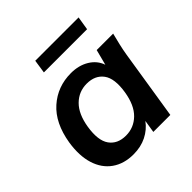

<svg xmlns="http://www.w3.org/2000/svg" viewBox="-185 -835 990 990"><g transform="rotate(-45 310.0 -340.0)"><path d="M234 10Q165 10 117 -24Q69 -58 49.5 -120.5Q30 -183 43 -268Q63 -390 133.5 -452.5Q204 -515 302 -515Q359 -515 401 -489.5Q443 -464 458 -420L480 -505H600Q592 -474 584.5 -442Q577 -410 572 -379L512 0H388L399 -69Q372 -32 330 -11Q288 10 234 10ZM275 -86Q333 -86 374.5 -126.5Q416 -167 429 -248Q443 -336 412.5 -377.5Q382 -419 321 -419Q263 -419 222 -378.5Q181 -338 168 -258Q154 -170 184 -128Q214 -86 275 -86ZM206 -616 217 -690H533L521 -616Z"/></g></svg>

Font: Mulish
Style: Bold Italic
Weight: 700
Italic angle: -9°
Designer: Vernon Adams
Foundry: Vernon Adams
Version: Version 3.603; ttfautohint (v1.8.3)